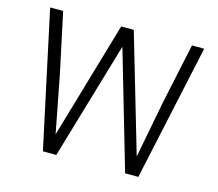

<svg xmlns="http://www.w3.org/2000/svg" viewBox="-98 -804 1052 927"><g transform="rotate(15 428.0 -340.0)"><path d="M172 -380 227 -95 398 -680H461L633 -93L688 -380L752 -680H813L666 0H600L429 -587L256 0H189L43 -680H108Z"/></g></svg>

Font: Inria Sans Light
Style: Regular
Weight: 300
Designer: Black Foundry Team
Foundry: Black Foundry
Version: Version 1.2; ttfautohint (v1.8.3)